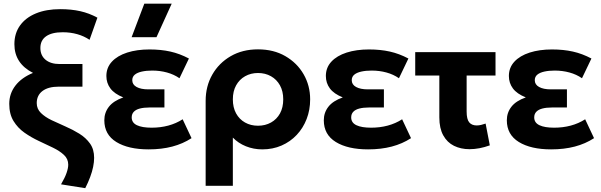

<svg xmlns="http://www.w3.org/2000/svg" viewBox="-20 -784 3217 1027"><path d="M436 222.5 306.5 202Q327.5 166 336.2 140.5Q345 115 345 97Q345 66 322.2 44.8Q299.5 23.5 263.5 6Q227.5 -11.5 187.2 -30.2Q147 -49 111 -74.2Q75 -99.5 52.2 -136.8Q29.5 -174 29.5 -228.5Q29.5 -283.5 62.5 -326.2Q95.5 -369 156.5 -394Q57 -445 57 -547.5Q57 -605.5 87 -647.5Q117 -689.5 172 -712.2Q227 -735 302.5 -735Q361.5 -735 409.2 -724.2Q457 -713.5 501 -689.5L459 -571Q429.5 -591 393.2 -601.2Q357 -611.5 315.5 -611.5Q257.5 -611.5 226.8 -590Q196 -568.5 196 -527.5Q196 -487.5 223.5 -464.5Q251 -441.5 299 -441.5H421V-320.5H294Q238 -320.5 207.2 -297.2Q176.5 -274 176.5 -232.5Q176.5 -201.5 198.8 -179.8Q221 -158 256 -141.2Q291 -124.5 330.2 -107.5Q369.5 -90.5 404.5 -68.8Q439.5 -47 461.5 -16.2Q483.5 14.5 483.5 60.5Q483.5 82.5 478.2 108.5Q473 134.5 462.2 163.2Q451.5 192 436 222.5Z M775 15Q666.5 15 602.2 -24.5Q538 -64 538 -140.5Q538 -181.5 562.5 -213Q587 -244.5 639.5 -263Q592 -282 570.5 -311Q549 -340 549 -377.5Q549 -422.5 578.5 -454.2Q608 -486 660.2 -502.8Q712.5 -519.5 779.5 -519.5Q841 -519.5 891.2 -508.2Q941.5 -497 990.5 -471L940 -365.5Q910.5 -386 873.2 -396.2Q836 -406.5 794 -406.5Q763 -406.5 739 -401.2Q715 -396 701.2 -384.8Q687.5 -373.5 687.5 -355Q687.5 -331.5 710.5 -318.8Q733.5 -306 773.5 -306H859.5V-209H778.5Q749.5 -209 728.2 -203.5Q707 -198 695.8 -186.2Q684.5 -174.5 684.5 -156Q684.5 -127.5 712.5 -114.2Q740.5 -101 791 -101Q838 -101 880 -112.2Q922 -123.5 957 -146L1004.5 -45Q958.5 -15 901.5 0Q844.5 15 775 15ZM684 -585 752 -764.5H898.5L817 -585Z M1080 210V-244.5Q1080 -322.5 1115.5 -384.8Q1151 -447 1214 -483.5Q1277 -520 1360 -520Q1443.5 -520 1506.2 -483.8Q1569 -447.5 1604 -386.8Q1639 -326 1639 -252.5Q1639 -196 1620.2 -147.5Q1601.5 -99 1567.2 -62.5Q1533 -26 1486 -5.5Q1439 15 1383 15Q1336.5 15 1295.5 -1.5Q1254.5 -18 1225.5 -48V210ZM1360 -111.5Q1399 -111.5 1429.8 -128.8Q1460.5 -146 1477.8 -177.5Q1495 -209 1495 -252.5Q1495 -296 1477.5 -327.5Q1460 -359 1429.5 -376.2Q1399 -393.5 1360 -393.5Q1321.5 -393.5 1291 -376.2Q1260.5 -359 1243 -327.5Q1225.5 -296 1225.5 -252.5Q1225.5 -209 1242.8 -177.5Q1260 -146 1290.5 -128.8Q1321 -111.5 1360 -111.5Z M1949 15Q1840.5 15 1776.2 -24.5Q1712 -64 1712 -140.5Q1712 -181.5 1736.5 -213Q1761 -244.5 1813.5 -263Q1766 -282 1744.5 -311Q1723 -340 1723 -377.5Q1723 -422.5 1752.5 -454.2Q1782 -486 1834.2 -502.8Q1886.5 -519.5 1953.5 -519.5Q2015 -519.5 2065.2 -508.2Q2115.5 -497 2164.5 -471L2114 -365.5Q2084.5 -386 2047.2 -396.2Q2010 -406.5 1968 -406.5Q1937 -406.5 1913 -401.2Q1889 -396 1875.2 -384.8Q1861.5 -373.5 1861.5 -355Q1861.5 -331.5 1884.5 -318.8Q1907.5 -306 1947.5 -306H2033.5V-209H1952.5Q1923.5 -209 1902.2 -203.5Q1881 -198 1869.8 -186.2Q1858.5 -174.5 1858.5 -156Q1858.5 -127.5 1886.5 -114.2Q1914.5 -101 1965 -101Q2012 -101 2054 -112.2Q2096 -123.5 2131 -146L2178.5 -45Q2132.5 -15 2075.5 0Q2018.5 15 1949 15Z M2491.5 14Q2445 14 2408.5 -4Q2372 -22 2351 -59.8Q2330 -97.5 2330 -156V-380H2201V-505H2630.5V-380H2476V-188Q2476 -146 2489.8 -129.5Q2503.5 -113 2530 -113Q2541.5 -113 2553.2 -115.8Q2565 -118.5 2577.5 -123L2600 -6.5Q2572.5 3.5 2545 8.8Q2517.5 14 2491.5 14Z M2928 15Q2819.5 15 2755.2 -24.5Q2691 -64 2691 -140.5Q2691 -181.5 2715.5 -213Q2740 -244.5 2792.5 -263Q2745 -282 2723.5 -311Q2702 -340 2702 -377.5Q2702 -422.5 2731.5 -454.2Q2761 -486 2813.2 -502.8Q2865.5 -519.5 2932.5 -519.5Q2994 -519.5 3044.2 -508.2Q3094.5 -497 3143.5 -471L3093 -365.5Q3063.5 -386 3026.2 -396.2Q2989 -406.5 2947 -406.5Q2916 -406.5 2892 -401.2Q2868 -396 2854.2 -384.8Q2840.5 -373.5 2840.5 -355Q2840.5 -331.5 2863.5 -318.8Q2886.5 -306 2926.5 -306H3012.5V-209H2931.5Q2902.5 -209 2881.2 -203.5Q2860 -198 2848.8 -186.2Q2837.5 -174.5 2837.5 -156Q2837.5 -127.5 2865.5 -114.2Q2893.5 -101 2944 -101Q2991 -101 3033 -112.2Q3075 -123.5 3110 -146L3157.5 -45Q3111.5 -15 3054.5 0Q2997.5 15 2928 15Z"/></svg>

Font: Geologica Cursive SemiBold
Style: Regular
Weight: 600
Designer: Sindre Bremnes, Frode Helland
Foundry: Monokrom Skriftforlag AS
Version: Version 1.010;gftools[0.9.28]